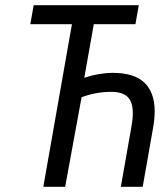

<svg xmlns="http://www.w3.org/2000/svg" viewBox="-20 -718 640 738"><path d="M96.5 -625 109.5 -698H513.5L500.5 -625H340.5L304 -419L307 -420Q332 -428.5 360.2 -433.2Q388.5 -438 412.5 -438Q496 -438 535.2 -400.2Q574.5 -362.5 574.5 -290.5Q574.5 -261.5 568.5 -227L528.5 0H444.5L485.5 -233Q490.5 -260 490.5 -284Q490.5 -326 470.5 -345.5Q450.5 -365 407 -365Q377 -365 347 -359.2Q317 -353.5 293.5 -344L230.5 0H146.5L256.5 -625Z"/></svg>

Font: JuliaMono
Style: Italic
Weight: 400
Italic angle: -9°
Monospace: yes
Designer: cormullion
Foundry: corm
Version: Version 0.057; ttfautohint (v1.8.4)